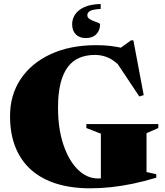

<svg xmlns="http://www.w3.org/2000/svg" viewBox="-20 -952 848 986"><path d="M732.5 -68.5 782.5 -57.5V-39.5Q719.5 -20.5 661.8 -8.5Q604 3.5 550.2 9.2Q496.5 15 443.5 15Q345.5 15 269 -9Q192.5 -33 139.5 -80.2Q86.5 -127.5 59 -196.8Q31.5 -266 31.5 -356Q31.5 -464 86.2 -546Q141 -628 240.5 -674Q340 -720 474 -720Q515.5 -720 548.2 -716Q581 -712 625.5 -702L573 -687L653 -745H665L718 -463.5L695.5 -456.5L562.5 -656L612.5 -595.5Q571.5 -639.5 538.2 -654.8Q505 -670 467.5 -670Q424 -670 388.8 -655.5Q353.5 -641 329 -609Q304.5 -577 291.2 -525.2Q278 -473.5 278 -399.5Q278 -290.5 305.8 -208.5Q333.5 -126.5 380 -81Q426.5 -35.5 483 -35.5Q498.5 -35.5 512.8 -37.8Q527 -40 540.8 -44.5Q554.5 -49 568 -56L498 -3.5V-265.5L423.5 -294.5V-315H793V-294.5L732.5 -268ZM494 -827.5Q494 -796.5 474.8 -776.5Q455.5 -756.5 421 -756.5Q388.5 -756.5 369.5 -775.2Q350.5 -794 350.5 -828Q350.5 -854 365.2 -877Q380 -900 412 -915Q444 -930 497 -931.5V-906Q457.5 -904 443 -896Q428.5 -888 428.5 -874Q428.5 -862.5 438.5 -855.5Q448.5 -848.5 461.2 -843.8Q474 -839 484 -835.2Q494 -831.5 494 -827.5Z"/></svg>

Font: Newsreader 60pt ExtraBold
Style: Regular
Weight: 800
Designer: Hugues Gentile
Foundry: Production Type
Version: Version 1.003